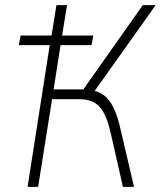

<svg xmlns="http://www.w3.org/2000/svg" viewBox="-20 -725 624 745"><path d="M87 0 173 -550H53L60 -587H180L199 -705H240L221 -587H342L335 -550H215L188 -378H319L292 -362L534 -705H584L338 -359L331 -375Q361 -372 382 -356.5Q403 -341 418 -312Q433 -283 444 -239L500 0H457L409 -211Q393 -282 366 -311Q339 -340 289 -340H182L128 0Z"/></svg>

Font: Nunito Sans 10pt Condensed ExtraLight
Style: Italic
Weight: 250
Width: 3
Italic angle: -9°
Designer: Vernon Adams
Foundry: Vernon Adams
Version: Version 3.101;gftools[0.9.27]